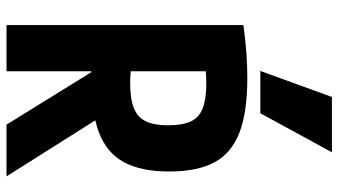

<svg xmlns="http://www.w3.org/2000/svg" viewBox="-245 -795 1040 590"><g transform="rotate(90 275.0 -500.0)"><path d="M57 -728Q109 -735 147.5 -737.5Q186 -740 220 -740Q324 -740 387 -716Q450 -692 478.5 -639.5Q507 -587 507 -500Q507 -414 478.5 -361Q450 -308 387 -284Q324 -260 220 -260Q193 -260 167 -261.5Q141 -263 122 -264L178 -384Q192 -382 207 -381Q222 -380 235 -380Q284 -380 312.5 -391.5Q341 -403 353 -428.5Q365 -454 365 -497Q365 -541 353 -566.5Q341 -592 312.5 -603Q284 -614 235 -614Q222 -614 207.5 -613Q193 -612 178 -610L199 -647V0H57ZM363 0 165 -320H320L522 0ZM328 -780H198L278 -1000H448Z"/></g></svg>

Font: M PLUS Code Latin SemiExpanded
Style: Bold
Weight: 700
Width: 6
Designer: Coji Morishita
Foundry: UNDERFOREST DESIGN
Version: Version 1.002; ttfautohint (v1.8.3)